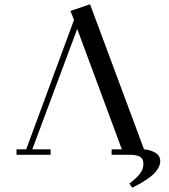

<svg xmlns="http://www.w3.org/2000/svg" viewBox="-20 -732 798 908"><path d="M58.1 0V-25.9H104L330.1 -638.2L313 -680.2L405.8 -711.9L661.1 -25.9Q691.9 -23.4 714.8 -9.5Q737.8 4.4 737.8 30.8Q737.8 46.9 728.3 63Q718.8 79.1 706.3 91.3Q693.8 103.5 673.1 117.2Q652.3 130.9 638.9 138.2Q625.5 145.5 605 155.8L591.8 136.2Q630.4 106.4 644.3 86.2Q658.2 65.9 658.2 42Q658.2 20 643.1 10Q627.9 0 591.8 0H507.8V-25.9H556.2L345.2 -595.2L132.8 -25.9H219.2V0Z"/></svg>

Font: Dehuti
Style: Bold
Weight: 700
Version: Version 1.2